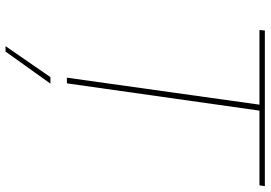

<svg xmlns="http://www.w3.org/2000/svg" viewBox="-158 -578 953 676"><g transform="rotate(90 318.0 -240.5)"><path d="M254 0 349 -678H86L88 -697H636L633 -678H370L274 0ZM143 216 252 58H275L162 216Z"/></g></svg>

Font: Hanken Grotesk Thin
Style: Italic
Weight: 250
Italic angle: -8°
Designer: Alfredo Marco Pradil
Foundry: Hanken Design Co.
Version: Version 3.013